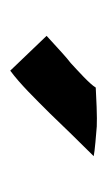

<svg xmlns="http://www.w3.org/2000/svg" viewBox="63 -795 209 375"><g transform="rotate(-90 167.5 -607.5)"><path d="M108 -523C124 -522 168 -524 184 -525C191 -537 217 -560 232 -574C245 -584 252 -591 285 -621L217 -692C190 -672 163 -644 133 -614C120 -600 67 -546 50 -529C58 -527 95 -524 108 -523Z"/></g></svg>

Font: Londrina Solid CC
Style: CC
Weight: 400
Designer: Marcelo Magalhaes
Foundry: Tipos Pereira
Version: Version 1.003;FEAKit 1.0